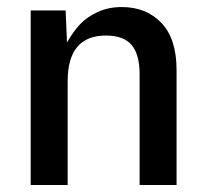

<svg xmlns="http://www.w3.org/2000/svg" viewBox="-20 -530 590 550"><path d="M67.9 0V-500H168L171.9 -408.2Q189.9 -439.9 209.5 -460.7Q229 -481.4 259.8 -495.6Q290.5 -509.8 329.1 -509.8Q398.9 -509.8 442.4 -464.4Q485.8 -418.9 485.8 -329.1V0H379.9V-318.8Q379.9 -373.5 357.2 -400.9Q334.5 -428.2 283.2 -428.2Q173.8 -428.2 173.8 -296.9V0Z"/></svg>

Font: TASA Orbiter Text Medium
Style: Regular
Weight: 500
Designer: Weizhong Zhang
Version: Version 1.000;Glyphs 3.1.2 (3151)